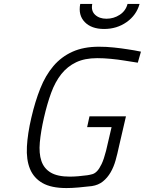

<svg xmlns="http://www.w3.org/2000/svg" viewBox="-20 -944 735 974"><path d="M448 -924Q441 -889 462.5 -869Q484 -849 520 -849Q557 -849 587.5 -869Q618 -889 627 -924H688Q672 -867 622.5 -832Q573 -797 508 -797Q444 -797 410 -832Q376 -867 387 -924ZM434 -354H619L584 -203Q576 -165 566.5 -131Q557 -97 541 -69.5Q525 -42 502 -23.5Q479 -5 446 0Q413 4 378.5 7Q344 10 317 10Q240 10 195.5 -15.5Q151 -41 132 -87.5Q113 -134 116.5 -200Q120 -266 139 -347Q158 -429 184.5 -495.5Q211 -562 251 -609Q291 -656 347.5 -681.5Q404 -707 482 -707Q520 -707 558 -703Q596 -699 627 -694Q662 -689 695 -682L679 -626Q644 -632 609 -637Q579 -642 542.5 -645.5Q506 -649 473 -649Q410 -649 366 -628Q322 -607 291 -568Q260 -529 239.5 -473Q219 -417 203 -347Q187 -277 182 -221.5Q177 -166 190 -127.5Q203 -89 237.5 -68.5Q272 -48 334 -48Q354 -48 377.5 -50Q401 -52 423 -55Q436 -57 448.5 -60.5Q461 -64 472.5 -76Q484 -88 495.5 -112Q507 -136 518 -179L546 -299H422Z"/></svg>

Font: Panefresco 250wt
Style: Italic
Weight: 300
Version: Version 1.000